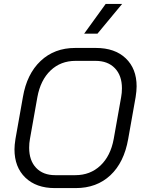

<svg xmlns="http://www.w3.org/2000/svg" viewBox="-20 -953 736 981"><path d="M54 -190Q54 -211 59 -243L97 -457Q117 -575 187.5 -641.5Q258 -708 364 -708H470Q567 -708 622.5 -655Q678 -602 678 -512Q678 -489 673 -457L635 -243Q614 -123 544 -57.5Q474 8 367 8H260Q165 8 109.5 -45.5Q54 -99 54 -190ZM365 -58Q441 -58 493 -107Q545 -156 561 -243L599 -457Q603 -478 603 -502Q603 -567 567 -604.5Q531 -642 468 -642H366Q290 -642 238.5 -593Q187 -544 171 -457L133 -243Q129 -222 129 -198Q129 -133 164.5 -95.5Q200 -58 262 -58ZM520 -933H604L478 -781H410Z"/></svg>

Font: Bai Jamjuree
Style: Italic
Weight: 400
Italic angle: -10°
Version: Version 1.000; ttfautohint (v1.6)